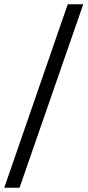

<svg xmlns="http://www.w3.org/2000/svg" viewBox="-50 -792 412 904"><path d="M-30 92 269 -772H342L42 92Z"/></svg>

Font: Imprima
Style: Regular
Weight: 400
Designer: Eduardo Tunni
Foundry: Eduardo Tunni
Version: Version 1.002; ttfautohint (v1.8.4.7-5d5b);gftools[0.9.23]